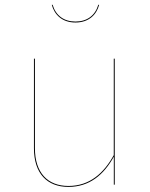

<svg xmlns="http://www.w3.org/2000/svg" viewBox="-20 -758 615 788"><path d="M289.7 -665.6C345.1 -665.6 376.1 -698.1 386.9 -738.1L383.5 -738.5C370.6 -694.5 337.6 -669.6 289.7 -669.6C241.8 -669.6 208.9 -694.5 195.9 -738.5L192.5 -738.1C203.4 -698.1 234.4 -665.6 289.7 -665.6ZM450.9 -517.2H446.9V-121.3C405.9 -46.6 347.4 5.2 261.1 5.2C175.6 5.2 123.3 -48.8 123.3 -150.1V-517.2H119.3V-149.9C119.3 -46 173.3 9.1 260.8 9.1C346.8 9.1 405.7 -40.1 447.1 -115L447.1 0H450.9Z"/></svg>

Font: Fira Sans Four
Style: Regular
Weight: 100
Designer: Carrois Corporate & Edenspiekermann AG
Foundry: Carrois Corporate GbR & Edenspiekermann AG
Version: Version 4.203;PS 004.203;hotconv 1.0.88;makeotf.lib2.5.64775